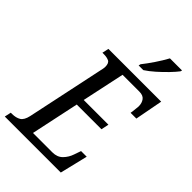

<svg xmlns="http://www.w3.org/2000/svg" viewBox="-289 -1032 1132 1132"><g transform="rotate(45 277.0 -465.5)"><path d="M-18 0 -9 -41H1Q34 -41 55.5 -54Q77 -67 86 -108L188 -590Q191 -603 192.5 -611Q194 -619 194 -626Q194 -657 177 -665Q160 -673 135 -673H123L132 -714H572L539 -540H491Q492 -544 493.5 -557.5Q495 -571 496.5 -584.5Q498 -598 498 -601Q498 -628 484.5 -646.5Q471 -665 439 -665H299L242 -398H448L438 -350H232L168 -49H330Q370 -49 394 -73.5Q418 -98 429 -131L444 -174H491L449 0ZM327 -771 330 -784Q354 -814 381 -854Q408 -894 428 -931H529L526 -921Q511 -901 483.5 -872.5Q456 -844 425 -816.5Q394 -789 366 -771Z"/></g></svg>

Font: Noto Serif Condensed
Style: Italic
Weight: 400
Width: 3
Italic angle: -12°
Designer: Monotype Design Team
Foundry: Monotype Imaging Inc.
Version: Version 2.014; ttfautohint (v1.8.4.7-5d5b)